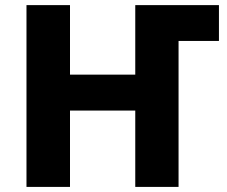

<svg xmlns="http://www.w3.org/2000/svg" viewBox="-20 -734 892 754"><path d="M254.9 0V-299.8H511.2V0H681.2V-573.2H839.8V-713.9H511.2V-440.9H254.9V-713.9H84V0Z"/></svg>

Font: Noto Reveo Sans
Style: Regular
Weight: 800
Designer: Monotype Design Team
Foundry: Monotype Imaging Inc.
Version: Version 2.007